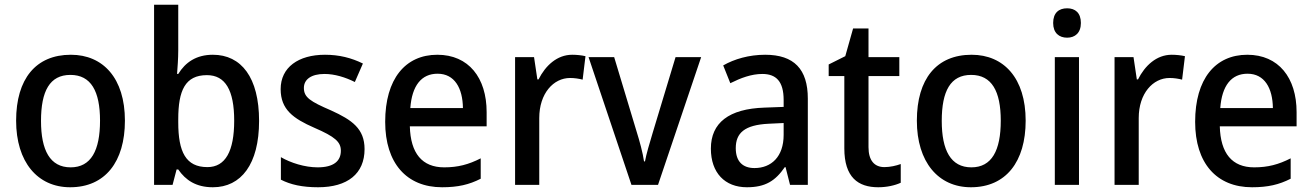

<svg xmlns="http://www.w3.org/2000/svg" viewBox="-20 -780 5535 810"><path d="M507 -271C507 -450 415 -549 279 -549C131 -549 48 -447 48 -271C48 -97 138 10 276 10C424 10 507 -98 507 -271ZM153 -270C153 -396 190 -464 277 -464C364 -464 402 -395 402 -271C402 -145 364 -74 278 -74C191 -74 153 -146 153 -270Z M732 -568V-760H630V0H708L725 -65H732C763 -20 807 10 878 10C997 10 1073 -87 1073 -270C1073 -453 998 -549 878 -549C808 -549 762 -517 732 -468H727C729 -496 732 -532 732 -568ZM853 -463C931 -463 968 -399 968 -271C968 -142 931 -75 855 -75C764 -75 732 -139 732 -264V-277C732 -398 761 -463 853 -463Z M1518 -151C1518 -237 1465 -274 1377 -314C1289 -352 1262 -369 1262 -409C1262 -445 1293 -468 1349 -468C1392 -468 1437 -454 1477 -434L1511 -512C1462 -536 1411 -549 1351 -549C1239 -549 1164 -496 1164 -404C1164 -318 1217 -280 1306 -241C1394 -203 1418 -181 1418 -144C1418 -100 1387 -74 1320 -74C1266 -74 1206 -93 1165 -117V-22C1206 -1 1255 10 1322 10C1446 10 1518 -47 1518 -151Z M1825 -549C1690 -549 1605 -447 1605 -266C1605 -92 1695 10 1845 10C1912 10 1959 -1 2008 -26V-112C1957 -86 1912 -74 1854 -74C1761 -74 1712 -133 1709 -247H2033V-307C2033 -452 1957 -549 1825 -549ZM1826 -469C1898 -469 1932 -408 1933 -324H1711C1718 -419 1758 -469 1826 -469Z M2394 -549C2330 -549 2281 -503 2252 -445H2247L2233 -539H2153V0H2255V-282C2255 -386 2315 -451 2385 -451C2404 -451 2423 -448 2438 -444L2450 -543C2433 -547 2412 -549 2394 -549Z M2644 0H2756L2938 -539H2830L2733 -218C2721 -178 2706 -128 2701 -99H2697C2692 -135 2678 -186 2666 -224L2571 -539H2463Z M3208 -549C3140 -549 3078 -531 3031 -504L3061 -429C3105 -451 3150 -468 3196 -468C3254 -468 3286 -437 3286 -358V-329L3205 -326C3055 -321 2979 -262 2979 -153C2979 -51 3038 10 3131 10C3209 10 3251 -17 3291 -75H3294L3313 0H3388V-364C3388 -488 3330 -549 3208 -549ZM3223 -258 3286 -261V-211C3286 -119 3234 -71 3163 -71C3115 -71 3084 -97 3084 -155C3084 -219 3121 -253 3223 -258Z M3711 -75C3669 -75 3644 -103 3644 -159V-459H3774V-539H3644V-660H3579L3546 -543L3476 -508V-459H3542V-154C3542 -32 3600 10 3685 10C3722 10 3756 2 3780 -9V-88C3761 -81 3735 -75 3711 -75Z M4307 -271C4307 -450 4215 -549 4079 -549C3931 -549 3848 -447 3848 -271C3848 -97 3938 10 4076 10C4224 10 4307 -98 4307 -271ZM3953 -270C3953 -396 3990 -464 4077 -464C4164 -464 4202 -395 4202 -271C4202 -145 4164 -74 4078 -74C3991 -74 3953 -146 3953 -270Z M4482 -745C4447 -745 4423 -726 4423 -683C4423 -641 4448 -621 4482 -621C4515 -621 4540 -641 4540 -683C4540 -726 4516 -745 4482 -745ZM4532 -539H4430V0H4532Z M4923 -549C4859 -549 4810 -503 4781 -445H4776L4762 -539H4682V0H4784V-282C4784 -386 4844 -451 4914 -451C4933 -451 4952 -448 4967 -444L4979 -543C4962 -547 4941 -549 4923 -549Z M5242 -549C5107 -549 5022 -447 5022 -266C5022 -92 5112 10 5262 10C5329 10 5376 -1 5425 -26V-112C5374 -86 5329 -74 5271 -74C5178 -74 5129 -133 5126 -247H5450V-307C5450 -452 5374 -549 5242 -549ZM5243 -469C5315 -469 5349 -408 5350 -324H5128C5135 -419 5175 -469 5243 -469Z"/></svg>

Font: Noto Sans Lao SemiCondensed Medium
Style: Regular
Weight: 500
Width: 4
Designer: Monotype Design Team
Foundry: Monotype Imaging Inc.
Version: Version 2.003